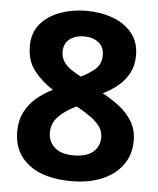

<svg xmlns="http://www.w3.org/2000/svg" viewBox="-53 -768 677 823"><g transform="rotate(5 286.0 -356.5)"><path d="M286 -723Q348 -723 399.5 -704Q451 -685 482.5 -647Q514 -609 514 -551Q514 -508 497 -475.5Q480 -443 451.5 -419Q423 -395 386 -377Q424 -357 458.5 -330.5Q493 -304 514.5 -268.5Q536 -233 536 -185Q536 -126 504.5 -82Q473 -38 416.5 -14Q360 10 286 10Q166 10 100.5 -41Q35 -92 35 -181Q35 -230 53.5 -266Q72 -302 103 -328.5Q134 -355 172 -373Q124 -403 90.5 -445.5Q57 -488 57 -552Q57 -609 89 -647Q121 -685 173.5 -704Q226 -723 286 -723ZM175 -190Q175 -151 202.5 -126Q230 -101 284 -101Q340 -101 368 -125Q396 -149 396 -189Q396 -216 380 -236.5Q364 -257 340.5 -273.5Q317 -290 292 -304L279 -311Q233 -289 204 -260Q175 -231 175 -190ZM285 -613Q248 -613 223.5 -594Q199 -575 199 -540Q199 -516 211 -497.5Q223 -479 243 -465.5Q263 -452 286 -440Q320 -456 346 -478.5Q372 -501 372 -540Q372 -575 347.5 -594Q323 -613 285 -613Z"/></g></svg>

Font: Noto Sans Bamum
Style: Regular
Weight: 400
Designer: Monotype Design Team
Foundry: Monotype Imaging Inc.
Version: Version 2.001